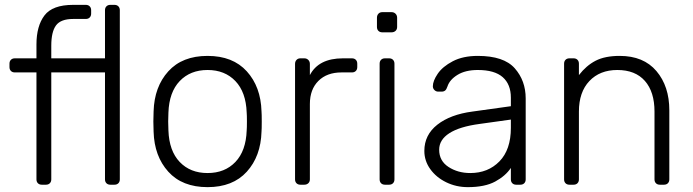

<svg xmlns="http://www.w3.org/2000/svg" viewBox="-20 -760 2850 790"><path d="M19 -484V-498Q19 -508 25 -514Q31 -520 41 -520H130V-577Q130 -653 163 -696.5Q196 -740 281 -740H333Q343 -740 349 -734Q355 -728 355 -718V-704Q355 -694 349 -688Q343 -682 333 -682H281Q230 -682 210.5 -655.5Q191 -629 191 -572V-520H412V-718Q412 -728 418 -734Q424 -740 434 -740H451Q461 -740 467 -734Q473 -728 473 -718V-22Q473 -12 467 -6Q461 0 451 0H434Q424 0 418 -6Q412 -12 412 -22V-462H191V-22Q191 -12 185 -6Q179 0 169 0H152Q142 0 136 -6Q130 -12 130 -22V-462H41Q31 -462 25 -468Q19 -474 19 -484Z M1057 -260Q1057 -228 1056 -218Q1053 -117 995.5 -53.5Q938 10 834 10Q730 10 672.5 -53.5Q615 -117 612 -218L611 -260L612 -302Q615 -403 672.5 -466.5Q730 -530 834 -530Q938 -530 995.5 -466.5Q1053 -403 1056 -302Q1057 -292 1057 -260ZM673 -297 672 -260 673 -223Q676 -139 719.5 -93.5Q763 -48 834 -48Q905 -48 948.5 -93.5Q992 -139 995 -223Q996 -233 996 -260Q996 -287 995 -297Q992 -381 948.5 -426.5Q905 -472 834 -472Q763 -472 719.5 -426.5Q676 -381 673 -297Z M1428 -520Q1438 -520 1444 -514Q1450 -508 1450 -498V-484Q1450 -474 1444 -468Q1438 -462 1428 -462H1385Q1325 -462 1290 -427Q1255 -392 1255 -332V-22Q1255 -12 1248.5 -6Q1242 0 1232 0H1216Q1206 0 1200 -6Q1194 -12 1194 -22V-497Q1194 -507 1200 -513.5Q1206 -520 1216 -520H1232Q1242 -520 1248.5 -513.5Q1255 -507 1255 -497V-451Q1291 -520 1391 -520Z M1591 -627H1553Q1543 -627 1537 -633Q1531 -639 1531 -649V-687Q1531 -697 1537 -703.5Q1543 -710 1553 -710H1591Q1601 -710 1607.5 -703.5Q1614 -697 1614 -687V-649Q1614 -639 1607.5 -633Q1601 -627 1591 -627ZM1581 0H1564Q1554 0 1548 -6Q1542 -12 1542 -22V-498Q1542 -508 1548 -514Q1554 -520 1564 -520H1581Q1591 -520 1597 -514Q1603 -508 1603 -498V-22Q1603 -12 1597 -6Q1591 0 1581 0Z M2082 -69Q2060 -36 2017.5 -13Q1975 10 1905 10Q1857 10 1816 -10Q1775 -30 1750.5 -64Q1726 -98 1726 -139Q1726 -205 1779.5 -247Q1833 -289 1924 -301L2082 -323V-358Q2082 -413 2048.5 -442.5Q2015 -472 1946 -472Q1895 -472 1862.5 -452Q1830 -432 1821 -404Q1817 -392 1811.5 -387.5Q1806 -383 1797 -383H1783Q1774 -383 1767.5 -389.5Q1761 -396 1761 -405Q1761 -427 1781 -456.5Q1801 -486 1843 -508Q1885 -530 1946 -530Q2053 -530 2098 -479Q2143 -428 2143 -355V-22Q2143 -12 2137 -6Q2131 0 2121 0H2104Q2094 0 2088 -6Q2082 -12 2082 -22ZM2082 -268 1953 -250Q1871 -239 1829 -212Q1787 -185 1787 -144Q1787 -98 1825.5 -73Q1864 -48 1915 -48Q1988 -48 2035 -96Q2082 -144 2082 -234Z M2712 0H2695Q2685 0 2679 -6Q2673 -12 2673 -22V-301Q2673 -382 2633.5 -427Q2594 -472 2520 -472Q2448 -472 2405 -426.5Q2362 -381 2362 -301V-22Q2362 -12 2356 -6Q2350 0 2340 0H2323Q2313 0 2307 -6Q2301 -12 2301 -22V-498Q2301 -508 2307 -514Q2313 -520 2323 -520H2340Q2350 -520 2356 -514Q2362 -508 2362 -498V-451Q2392 -490 2430.5 -510Q2469 -530 2530 -530Q2628 -530 2681 -467.5Q2734 -405 2734 -306V-22Q2734 -12 2728 -6Q2722 0 2712 0Z"/></svg>

Font: Hezaedrus Light
Style: Regular
Weight: 300
Designer: Hubert & Fischer
Foundry: Hubert & Fischer
Version: Version 1.10;September 3, 2019;FontCreator 11.5.0.2425 64-bi